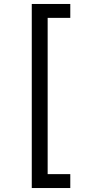

<svg xmlns="http://www.w3.org/2000/svg" viewBox="-20 -812 455 967"><path d="M140 -792H334V-722H220V65H334V135H140Z"/></svg>

Font: ugurmukhi15
Style: Book
Weight: 400
Designer: Jelle Bosma - Monotype Design Team
Foundry: Monotype Imaging Inc.
Version: Version 2.003